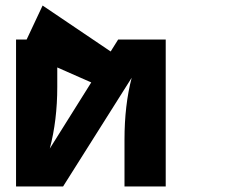

<svg xmlns="http://www.w3.org/2000/svg" viewBox="-20 -674 846 694"><path d="M38 0V-531H187V-360Q187 -239 160 -137L407 -531H579V0H430V-169Q430 -294 456 -393L208 0ZM56 -488 134 -654 408 -469 353 -357Z"/></svg>

Font: Fix15 Mono
Style: Bold
Weight: 700
Designer: Carrois Corporate & Edenspiekermann AG
Foundry: Carrois Corporate GbR & Edenspiekermann AG
Version: Version 3.206